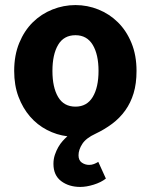

<svg xmlns="http://www.w3.org/2000/svg" viewBox="-20 -528 595 758"><path d="M297 210Q252 210 221.5 187Q191 164 191 119Q191 100 196.5 83.5Q202 67 210 53Q218 39 227.5 28.5Q237 18 246 10Q204 5 165.5 -15Q127 -35 98.5 -68Q70 -101 53 -146Q36 -191 36 -248Q36 -310 56 -358.5Q76 -407 109.5 -440Q143 -473 187 -490.5Q231 -508 278 -508Q325 -508 368.5 -490.5Q412 -473 445.5 -440Q479 -407 499 -358.5Q519 -310 519 -248Q519 -198 507.5 -160Q496 -122 474.5 -92Q453 -62 423 -39.5Q393 -17 357 0Q320 17 305 40Q290 63 290 85Q290 105 303 114Q316 123 332 123Q342 123 351 119.5Q360 116 368 111L398 177Q379 192 350 201Q321 210 297 210ZM278 -107Q323 -107 346 -145Q369 -183 369 -248Q369 -313 346 -351Q323 -389 278 -389Q232 -389 209.5 -351Q187 -313 187 -248Q187 -183 209.5 -145Q232 -107 278 -107Z"/></svg>

Font: TT Toshiba Sans
Style: Bold
Weight: 700
Designer: Paul D. Hunt
Foundry: Toshiba Corporation
Version: Version 2.020;PS 2.000;hotconv 1.0.86;makeotf.lib2.5.63406